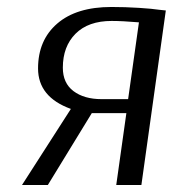

<svg xmlns="http://www.w3.org/2000/svg" viewBox="-20 -530 500 550"><path d="M455 -500 385 0H313L342 -206H243L117 0H43L183 -218Q89 -252 89 -334Q89 -415 144 -462.5Q199 -510 299 -510Q339 -510 378 -507.5Q417 -505 436 -502ZM160 -336Q160 -292 190.5 -269Q221 -246 271 -246H347L378 -466Q330 -470 300 -470Q233 -470 196.5 -433.5Q160 -397 160 -336Z"/></svg>

Font: ArsenalItalic
Style: Italic
Weight: 400
Italic angle: -9°
Designer: Andrij Shevchenko
Foundry: Stairsfor.com
Version: Version 1.000